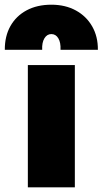

<svg xmlns="http://www.w3.org/2000/svg" viewBox="-56 -797 436 817"><path d="M62.5 0V-520H262.5V0ZM-35.5 -585Q-36 -642.5 -11.8 -685.8Q12.5 -729 57.2 -753Q102 -777 162.5 -777Q222 -777 266.8 -752.5Q311.5 -728 336.2 -684.8Q361 -641.5 360.5 -585H201.5Q203 -616 192.2 -634Q181.5 -652 162.5 -652Q144 -652 133 -634Q122 -616 123.5 -585Z"/></svg>

Font: Geologica Cursive Black
Style: Regular
Weight: 900
Designer: Sindre Bremnes, Frode Helland
Foundry: Monokrom Skriftforlag AS
Version: Version 1.010;gftools[0.9.28]